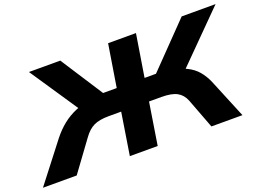

<svg xmlns="http://www.w3.org/2000/svg" viewBox="-140 -948 1605 1192"><g transform="rotate(-20 662.5 -352.5)"><path d="M-36 0 163 -257Q197 -300 237.5 -332.5Q278 -365 328.5 -386Q379 -407 445 -417L353 -370L128 -705H335L529 -405L504 -425H606L651 -705H835L790 -425H896L846 -405L1137 -705H1361L1028 -370L956 -417Q1018 -407 1060.5 -386Q1103 -365 1130 -333Q1157 -301 1176 -257L1282 0H1077L1002 -198Q985 -240 950 -259Q915 -278 848 -278H766L722 0H538L582 -278H499Q438 -278 401 -260.5Q364 -243 332 -198L187 0Z"/></g></svg>

Font: Nunito Sans 7pt Expanded ExtraBold
Style: Italic
Weight: 800
Width: 7
Italic angle: -9°
Designer: Vernon Adams
Foundry: Vernon Adams
Version: Version 3.101;gftools[0.9.27]